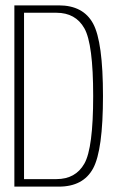

<svg xmlns="http://www.w3.org/2000/svg" viewBox="-20 -695 442 715"><path d="M33.5 0V-675H199Q290 -675 326.8 -607Q363.5 -539 363.5 -337.5Q363.5 -136 326.8 -68Q290 0 199 0ZM69.5 -28H190Q261.5 -28 294.2 -85.8Q327 -143.5 327 -337.5Q327 -531.5 294.2 -589.5Q261.5 -647.5 190 -647.5H69.5Z"/></svg>

Font: Anybody ExtraLight
Style: Regular
Weight: 200
Designer: Tyler Finck
Foundry: Etcetera Type Company
Version: Version 1.010; ttfautohint (v1.8.3) -l 8 -r 50 -G 200 -x 14 